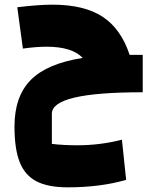

<svg xmlns="http://www.w3.org/2000/svg" viewBox="-20 -505 631 822"><path d="M202 -18V111Q225 114 254.5 115.5Q284 117 310 117Q409 117 502 93L520 265Q410 297 270 297Q186 297 136.5 271.5Q87 246 64.5 189.5Q42 133 42 37Q42 -92 111.5 -162.5Q181 -233 334 -257Q289 -305 179 -305Q135 -305 78 -297L54 -474Q145 -485 205 -485Q340 -485 419 -433.5Q498 -382 535 -270H591V-110Q394 -110 298 -87Q202 -64 202 -18Z"/></svg>

Font: Changa Black
Style: Regular
Weight: 900
Designer: Eduardo Rodriguez Tunni
Foundry: Eduardo Rodriguez Tunni
Version: Version 2.001; ttfautohint (v1.5.10-5e6f)